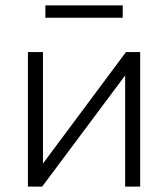

<svg xmlns="http://www.w3.org/2000/svg" viewBox="-20 -695 626 715"><path d="M84 0ZM84 0V-501H140V-86L449 -501H502V0H446V-414L137 0ZM149 -629V-675H437V-629Z"/></svg>

Font: Winston Light
Style: Regular
Weight: 300
Designer: Original fonts by Vernon Adams / Changes by Cristiano Sobral
Foundry: Original fonts by Vernon Adams / Changes by Cristiano Sobral
Version: Version 2.503;July 17, 2020;FontCreator 13.0.0.2655 64-bit